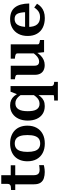

<svg xmlns="http://www.w3.org/2000/svg" viewBox="1054 -1786 955 3104"><g transform="rotate(-90 1532.0 -234.5)"><path d="M12 -466V-534H21Q50 -534 70 -538Q90 -542 100.5 -555Q111 -568 111 -594L202 -539H412V-466ZM251 -169Q251 -131 261.5 -110Q272 -89 292 -80.5Q312 -72 341 -72Q365 -72 385.5 -75.5Q406 -79 414 -80V-4Q403 -1 385.5 2.5Q368 6 347.5 8.5Q327 11 303 11Q248 11 202.5 -3.5Q157 -18 130.5 -56Q104 -94 104 -163V-522L111 -530V-692H251Z M1052 -269Q1052 -183 1017 -120Q982 -57 917.5 -22.5Q853 12 764 12Q675 12 610 -22.5Q545 -57 510.5 -120Q476 -183 476 -269Q476 -333 495.5 -385Q515 -437 552.5 -473.5Q590 -510 643.5 -529.5Q697 -549 764 -549Q831 -549 884 -529.5Q937 -510 975 -473.5Q1013 -437 1032.5 -385Q1052 -333 1052 -269ZM628 -269Q628 -198 642.5 -152.5Q657 -107 687.5 -85Q718 -63 764 -63Q811 -63 841 -85Q871 -107 885.5 -152.5Q900 -198 900 -269Q900 -338 885.5 -383.5Q871 -429 841 -451.5Q811 -474 764 -474Q718 -474 687.5 -451.5Q657 -429 642.5 -383.5Q628 -338 628 -269Z M1458 223V163H1475Q1490 163 1506.5 162Q1523 161 1534 159Q1545 157 1545 154V-422L1555 -421L1601 -542H1692V111Q1692 142 1709.5 152.5Q1727 163 1757 163H1760V223ZM1379 -549Q1428 -549 1465 -532.5Q1502 -516 1529.5 -484Q1557 -452 1578 -406L1574 -336Q1549 -379 1524.5 -407.5Q1500 -436 1473.5 -450Q1447 -464 1413 -464Q1381 -464 1357 -451.5Q1333 -439 1317 -413.5Q1301 -388 1293.5 -350.5Q1286 -313 1286 -264Q1286 -217 1292.5 -181.5Q1299 -146 1314 -122Q1329 -98 1351.5 -85.5Q1374 -73 1405 -73Q1440 -73 1467.5 -87.5Q1495 -102 1521 -132.5Q1547 -163 1575 -210L1576 -141Q1551 -93 1522.5 -58.5Q1494 -24 1457 -6.5Q1420 11 1369 11Q1294 11 1241.5 -23.5Q1189 -58 1161.5 -120Q1134 -182 1134 -264Q1134 -347 1163.5 -411Q1193 -475 1248 -512Q1303 -549 1379 -549Z M2021 -539V-158Q2021 -133 2027.5 -115.5Q2034 -98 2049 -89Q2064 -80 2088 -80Q2115 -80 2140.5 -93Q2166 -106 2191.5 -132.5Q2217 -159 2243 -199L2241 -128Q2216 -85 2184 -54Q2152 -23 2114 -6.5Q2076 10 2032 10Q1983 10 1947.5 -8Q1912 -26 1893 -61.5Q1874 -97 1874 -149V-433Q1874 -451 1859.5 -458.5Q1845 -466 1814 -470L1802 -472V-539ZM2367 -539V-101Q2367 -90 2374.5 -83.5Q2382 -77 2396 -73.5Q2410 -70 2430 -67L2437 -65V0H2240L2227 -121L2220 -127V-433Q2220 -451 2203 -459Q2186 -467 2155 -470L2135 -472V-539Z M2648 -265Q2648 -211 2658.5 -172.5Q2669 -134 2690 -110.5Q2711 -87 2740.5 -76Q2770 -65 2807 -65Q2847 -65 2875.5 -78Q2904 -91 2925 -112.5Q2946 -134 2962 -159L3023 -114Q3002 -76 2970 -47.5Q2938 -19 2893.5 -3.5Q2849 12 2792 12Q2705 12 2639.5 -20Q2574 -52 2538 -114.5Q2502 -177 2502 -266Q2502 -351 2536 -415Q2570 -479 2631.5 -514Q2693 -549 2774 -549Q2838 -549 2885 -530Q2932 -511 2963 -472Q2994 -433 3010 -375Q3026 -317 3027 -240H2613V-307H2911L2887 -281Q2886 -337 2879 -375Q2872 -413 2859 -435Q2846 -457 2825.5 -466.5Q2805 -476 2775 -476Q2746 -476 2722.5 -464.5Q2699 -453 2682.5 -428Q2666 -403 2657 -363Q2648 -323 2648 -265Z"/></g></svg>

Font: Roboto Serif SemiBold
Style: Regular
Weight: 600
Designer: Greg Gazdowicz
Foundry: Commercial Type
Version: Version 1.008